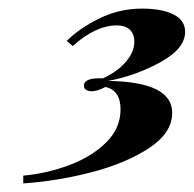

<svg xmlns="http://www.w3.org/2000/svg" viewBox="-20 -774 450 446"><path d="M410 -700Q410 -661 352.5 -629.5Q295 -598 231 -586Q380 -584 380 -512Q380 -465 325.5 -429.5Q271 -394 191 -373.5Q111 -353 34 -348V-366Q89 -371 141 -390.5Q193 -410 226.5 -443Q260 -476 260 -520Q260 -564 225 -572Q206 -562 193 -562Q186 -562 180.5 -565Q175 -568 175 -575Q175 -594 219 -592Q252 -607 272 -630Q292 -653 292 -677Q292 -696 281 -705.5Q270 -715 252 -715Q202 -715 149 -667L135 -679Q164 -708 210.5 -731Q257 -754 310 -754Q356 -754 383 -740.5Q410 -727 410 -700Z"/></svg>

Font: Playfair Display SC Black
Style: Italic
Weight: 900
Italic angle: -14°
Designer: Claus Eggers Sørensen
Foundry: Claus Eggers Sørensen
Version: Version 1.200; ttfautohint (v1.6)